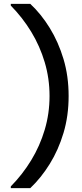

<svg xmlns="http://www.w3.org/2000/svg" viewBox="-20 -831 424 996"><path d="M137 145H36V136Q97 74 142 0Q187 -74 212 -158Q237 -242 237 -333Q237 -424 212 -508Q187 -592 142 -666Q97 -740 36 -802V-811H137Q193 -759 238 -686Q283 -613 309.5 -524.5Q336 -436 336 -333Q336 -230 309.5 -141.5Q283 -53 238 19.5Q193 92 137 145Z"/></svg>

Font: DM Sans 12pt Medium
Style: Regular
Weight: 500
Version: Version 4.004;gftools[0.9.30]